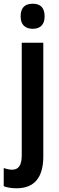

<svg xmlns="http://www.w3.org/2000/svg" viewBox="-52 -773 319 1033"><path d="M59 -685Q59 -753 124 -753Q188 -753 188 -685Q188 -651 171 -634.5Q154 -618 124 -618Q94 -618 76.5 -634.5Q59 -651 59 -685ZM38 240Q-2 240 -32 229V131Q-7 140 14 140Q39 140 52 121.5Q65 103 65 61V-543H181V68Q181 239 38 240Z"/></svg>

Font: Noto Sans Lao Looped Condensed SemiBold
Style: Regular
Weight: 600
Width: 3
Designer: Mark Frömberg, Ben Mitchell
Foundry: The Fontpad Ltd
Version: Version 1.002; ttfautohint (v1.8.4.7-5d5b)